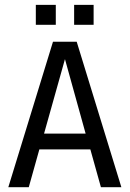

<svg xmlns="http://www.w3.org/2000/svg" viewBox="-20 -778 540 798"><path d="M250 -532.2 163.1 -222.7H335.9ZM200.2 -604.5H298.8L484.4 0H399.4L355.5 -157.2H143.6L99.6 0H14.6ZM128.9 -757.8H211.9V-674.8H128.9ZM288.1 -757.8H369.1V-674.8H288.1Z"/></svg>

Font: BabelStone Xiangqi
Style: Regular
Weight: 400
Designer: Andrew West
Foundry: BabelStone
Version: Version 11.000 June 09, 2018